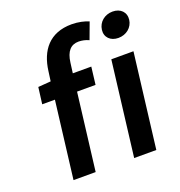

<svg xmlns="http://www.w3.org/2000/svg" viewBox="-130 -827 877 937"><g transform="rotate(-20 308.5 -359.0)"><path d="M153 -491 87 -486 76 -400H142L93 0H208L257 -400H353L364 -491H268L275 -544C282 -601 307 -627 347 -627C364 -627 383 -623 400 -615L432 -701C411 -710 379 -718 344 -718C228 -718 173 -644 160 -542ZM537 -577C578 -577 611 -604 616 -642C621 -681 594 -708 553 -708C512 -708 479 -681 474 -642C469 -604 496 -577 537 -577ZM408 0H523L583 -491H468Z"/></g></svg>

Font: Falling Sky
Style: Obl
Weight: 400
Designer: Paul D. Hunt
Foundry: Adobe Systems Incorporated
Version: Version 1.02